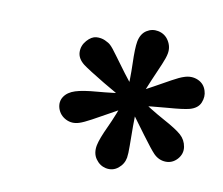

<svg xmlns="http://www.w3.org/2000/svg" viewBox="-52 -860 580 499"><g transform="rotate(10 238.0 -610.0)"><path d="M167.8 -527.4Q148.6 -521 132 -529.5Q115.5 -538 109.9 -555.4Q104.8 -572.5 113.8 -586.1Q122.7 -599.6 142.4 -605.9Q161.6 -612.1 199.9 -615.1Q238.1 -618.2 288 -625.7Q316.8 -640.2 341.3 -653.9Q365.8 -667.5 384.5 -677.9Q403.3 -688.4 415.2 -692.1Q434.4 -698.5 451.3 -691.1Q468.2 -683.7 473.5 -665.7Q478.3 -651 471.8 -634.9Q465.4 -618.8 443.8 -612.8Q427.5 -608.5 386.7 -605.5Q345.9 -602.4 297.4 -596Q269.2 -581.2 243.5 -566.6Q217.8 -552.1 198.2 -541.5Q178.6 -530.9 167.8 -527.4ZM255.6 -423.2Q239.2 -426.7 228.7 -441.6Q218.2 -456.5 222.5 -478.2Q226.2 -496 241.9 -529.5Q257.6 -562.9 275.5 -613.9Q278.4 -663.7 277.1 -703.6Q275.8 -743.5 279 -761.4Q283 -782.4 297.4 -791.7Q311.8 -800.9 328.1 -797.6Q346.7 -793.8 356.3 -778Q366 -762.3 362.7 -744.5Q360.7 -733.3 352.6 -714.4Q344.5 -695.4 332.8 -668.6Q321.1 -641.9 308.4 -606.7Q306.2 -572.1 306.4 -542.4Q306.5 -512.7 306.8 -491.3Q307.1 -469.9 305.4 -459.6Q302.4 -442.5 288.3 -431Q274.2 -419.5 255.6 -423.2ZM373.8 -481.1Q363.6 -491.7 339.4 -524.4Q315.3 -557.1 283.5 -600.2Q270.4 -607.2 251.3 -618.2Q232.1 -629.2 212.2 -640.9Q192.3 -652.7 176.5 -662.8Q160.8 -672.8 154.2 -677.8Q136.8 -691.4 136.3 -708.7Q135.9 -725.9 148 -739.6Q159.9 -753 172.5 -754Q185.1 -754.9 195.8 -750.1Q206.5 -745.3 211.1 -740.6Q217.5 -734.8 230.2 -717.1Q243 -699.4 261.5 -674.7Q280.1 -649.9 303.7 -622.2Q347.6 -592.5 382.1 -573.8Q416.7 -555.1 430.1 -543Q443.4 -531 446.3 -513Q449.2 -494.9 436.2 -480.3Q423.3 -466.2 405.3 -466.8Q387.4 -467.4 373.8 -481.1Z"/></g></svg>

Font: Reddit Sans
Style: Italic
Weight: 400
Italic angle: -11.25°
Designer: Stephen Hutchings
Version: Version 1.013